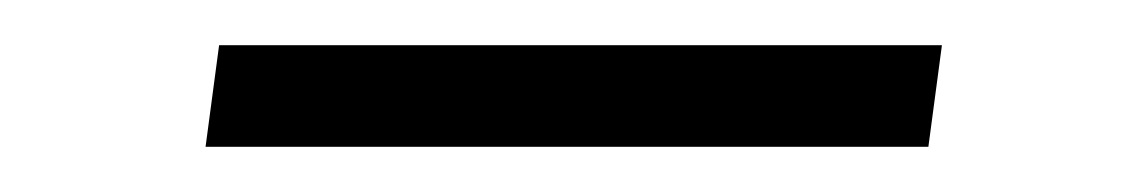

<svg xmlns="http://www.w3.org/2000/svg" viewBox="-20 -306 508 85"><path d="M71 -241H391L397 -286H77Z"/></svg>

Font: Mluvka ExtraLight
Style: Italic
Weight: 200
Italic angle: -8°
Designer: Modified by Jiří Krblich, Original typeface by Gumpita Rahayu
Foundry: Gumpita Rahayu & Jiří Krblich
Version: Version 2.000;Glyphs 3.1.1 (3134)